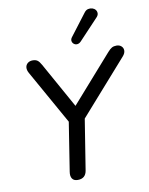

<svg xmlns="http://www.w3.org/2000/svg" viewBox="-101 -1019 853 1099"><g transform="rotate(-10 325.5 -470.0)"><path d="M261 7Q238 7 228.5 -7.5Q219 -22 223 -47L273 -365L283 -303L91 -645Q81 -663 82.5 -678Q84 -693 95.5 -702.5Q107 -712 125 -712Q142 -712 152.5 -704.5Q163 -697 174 -677L330 -397H307L560 -684Q574 -700 585 -706Q596 -712 612 -712Q629 -712 640 -702Q651 -692 651 -676.5Q651 -661 637 -645L335 -303L366 -365L314 -39Q307 7 261 7ZM414 -770Q404 -760 393 -759Q382 -758 373.5 -764.5Q365 -771 363 -781.5Q361 -792 369 -803L465 -929Q475 -943 488 -946Q501 -949 512.5 -945.5Q524 -942 531 -933.5Q538 -925 538 -913Q538 -901 526 -889Z"/></g></svg>

Font: Nunito Medium
Style: Italic
Weight: 500
Designer: Vernon Adams
Foundry: Vernon Adams
Version: Version 3.601